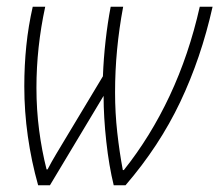

<svg xmlns="http://www.w3.org/2000/svg" viewBox="-20 -549 650 569"><path d="M93 0Q73 -71 62.5 -145Q52 -219 52 -293Q52 -355 58 -413.5Q64 -472 77 -529H114Q101 -469 94.5 -409Q88 -349 88 -289Q88 -224 96 -163Q104 -102 118 -47H121Q133 -70 146.5 -92.5Q160 -115 172 -135L285 -323Q287 -376 293 -429Q299 -482 308 -529H345Q333 -465 327 -402Q321 -339 321 -275Q321 -215 327.5 -156.5Q334 -98 344 -45H347Q426 -144 483 -265.5Q540 -387 572 -529H610Q576 -377 514 -246.5Q452 -116 352 0H317Q303 -57 295 -129.5Q287 -202 287 -265L128 0Z"/></svg>

Font: Noto Sans Condensed ExtraLight
Style: Italic
Weight: 200
Width: 3
Italic angle: -12°
Designer: Monotype Design Team
Foundry: Monotype Imaging Inc.
Version: Version 2.013; ttfautohint (v1.8.4.7-5d5b)